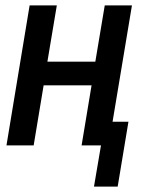

<svg xmlns="http://www.w3.org/2000/svg" viewBox="-20 -540 540 713"><path d="M329 153 355 0H283L320 -223H142L105 0H4L90 -520H191L156 -311H334L369 -520H470L398 -88H457L417 153Z"/></svg>

Font: Iosevka Term Curly Semibold
Style: Italic
Weight: 600
Italic angle: -9°
Designer: Belleve Invis
Foundry: Belleve Invis
Version: Version 32.3.0